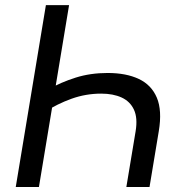

<svg xmlns="http://www.w3.org/2000/svg" viewBox="-20 -748 740 768"><path d="M410.6 -456.1Q484.9 -456.1 535.4 -432.1Q585.9 -408.2 607.4 -357.2Q628.9 -306.2 615.2 -223.6L578.1 0H485.4L522.5 -223.1Q531.2 -275.9 515.9 -309.1Q500.5 -342.3 466.6 -357.9Q432.6 -373.5 384.8 -373.5Q323.2 -373.5 266.1 -353Q209 -332.5 157.7 -299.3L172.9 -390.1Q223.6 -418.9 282.5 -437.5Q341.3 -456.1 410.6 -456.1ZM256.3 -727.5 135.7 0H43L163.6 -727.5Z"/></svg>

Font: Inter
Style: Italic
Weight: 400
Italic angle: -9.3988°
Designer: Rasmus Andersson
Foundry: rsms
Version: Version 4.001;git-66647c0bb